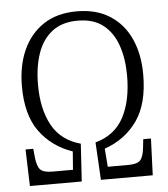

<svg xmlns="http://www.w3.org/2000/svg" viewBox="-52 -772 716 819"><g transform="rotate(-5 306.0 -362.5)"><path d="M43 0 38 -157H71L75 -118Q79 -81 92.5 -67Q106 -53 144 -53H232L238 -131Q149 -162 97.5 -233Q46 -304 46 -426Q46 -514 76 -581Q106 -648 164 -686.5Q222 -725 307 -725Q390 -725 448 -688Q506 -651 536 -585Q566 -519 566 -432Q566 -307 515 -234.5Q464 -162 375 -131L381 -53H469Q507 -53 520.5 -67.5Q534 -82 538 -121L542 -157H575L569 0H347L338 -161Q422 -184 459.5 -255Q497 -326 497 -433Q497 -505 477.5 -562Q458 -619 416.5 -652Q375 -685 307 -685Q240 -685 197.5 -652Q155 -619 135 -561Q115 -503 115 -427Q115 -323 153 -253.5Q191 -184 275 -161L265 0Z"/></g></svg>

Font: Noto Serif Condensed Light
Style: Regular
Weight: 300
Width: 3
Designer: Monotype Design Team
Foundry: Monotype Imaging Inc.
Version: Version 2.013